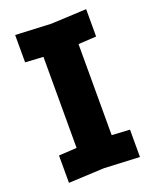

<svg xmlns="http://www.w3.org/2000/svg" viewBox="-134 -782 697 864"><g transform="rotate(-20 215.0 -350.0)"><path d="M45 4V-127L131 -132V-568L45 -573V-704L215 -696L385 -704V-573L299 -568V-132L385 -127V4L215 -4Z"/></g></svg>

Font: Tektur
Style: Bold
Weight: 700
Designer: Adam Jagosz
Foundry: Adam Jagosz
Version: Version 1.005;gftools[0.9.30]